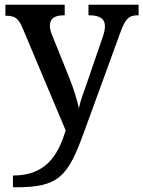

<svg xmlns="http://www.w3.org/2000/svg" viewBox="-20 -556 609 816"><path d="M35 190V240H46C229 240 268 197 338 3L490 -414C512 -476 527 -491 566 -491H569V-536H356V-491H359C403 -491 426 -477 426 -444C426 -433 423 -415 417 -400L350 -205C339 -173 322 -130 315 -95C310 -126 292 -182 273 -229L201 -408C195 -422 192 -435 192 -446C192 -478 213 -491 252 -491H255V-536H3V-489H6C42 -489 58 -479 75 -439L259 -2C226 109 171 190 35 190Z"/></svg>

Font: Noto Serif Vithkuqi Medium
Style: Regular
Weight: 500
Version: Version 1.005